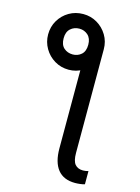

<svg xmlns="http://www.w3.org/2000/svg" viewBox="-140 -839 819 1121"><g transform="rotate(15 269.5 -278.5)"><path d="M288.1 -549.3 388.7 -592.8V33.2Q388.7 82 405.5 102.1Q422.4 122.1 454.1 122.1Q469.2 122.1 486.3 117.2V196.8Q475.6 200.7 458.7 202.6Q441.9 204.6 428.2 204.6Q358.4 204.6 323.2 160.6Q288.1 116.7 288.1 33.2ZM52.2 -592.8Q52.2 -639.6 74.7 -677.7Q97.2 -715.8 135.5 -738.3Q173.8 -760.7 220.7 -760.7Q266.6 -760.7 304.7 -738.3Q342.8 -715.8 365.7 -677.7Q388.7 -639.6 388.7 -592.8Q388.7 -547.4 365.7 -509Q342.8 -470.7 304.7 -447.5Q266.6 -424.3 220.7 -424.3Q173.8 -424.3 135.5 -447.3Q97.2 -470.2 74.7 -508.8Q52.2 -547.4 52.2 -592.8ZM220.7 -516.6Q251 -516.6 272.7 -535.9Q294.4 -555.2 294.4 -594.7Q294.4 -632.8 272.7 -652.6Q251 -672.4 220.7 -672.4Q189 -672.4 167.2 -652.6Q145.5 -632.8 145.5 -594.7Q145.5 -555.2 167.2 -535.9Q189 -516.6 220.7 -516.6Z"/></g></svg>

Font: Inter 18pt
Style: Regular
Weight: 400
Designer: Rasmus Andersson
Foundry: rsms
Version: Version 4.001;git-66647c0bb